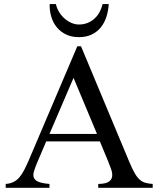

<svg xmlns="http://www.w3.org/2000/svg" viewBox="-20 -899 759 919"><path d="M450.2 0V-18.6Q484.9 -19 499.5 -28.6Q514.2 -38.1 516.6 -53.2Q519 -68.4 512.5 -87.6Q505.9 -106.9 497.6 -127L458 -222.2H201.2L156.2 -116.7Q147 -94.2 142.1 -77.1Q137.2 -60.1 142.3 -47.9Q147.5 -35.6 164.8 -28.6Q182.1 -21.5 216.8 -18.6V0H7.3V-18.6Q28.3 -20 43.9 -27.6Q59.6 -35.2 72 -49.3Q84.5 -63.5 95.2 -84.2Q106 -105 117.7 -131.8L350.1 -677.7H367.7L597.7 -127Q612.3 -92.3 624 -71.5Q635.7 -50.8 648.2 -39.6Q660.6 -28.3 675.5 -24.2Q690.4 -20 710.9 -18.6V0ZM332 -526.4 216.8 -257.8H444.3ZM500.5 -879.4Q498.5 -847.2 489.3 -818.4Q480 -789.6 462.4 -767.8Q444.8 -746.1 418.7 -733.6Q392.6 -721.2 357.4 -721.2Q323.2 -721.2 296.9 -733.6Q270.5 -746.1 252.4 -767.8Q234.4 -789.6 225.6 -818.4Q216.8 -847.2 217.8 -879.4H247.6Q252 -859.4 262.9 -841.6Q273.9 -823.7 288.8 -810.5Q303.7 -797.4 321.5 -789.6Q339.4 -781.7 357.4 -781.7Q380.4 -781.7 399.2 -789.3Q418 -796.9 432.4 -810.1Q446.8 -823.2 456.5 -841.1Q466.3 -858.9 471.2 -879.4Z"/></svg>

Font: Doulos SIL Eur
Style: Regular
Weight: 400
Designer: Walt Agee, Victor Gaultney, Peter Martin, Debbi Hosken, Becca Hirsbrunner
Foundry: SIL International
Version: Version 5.000